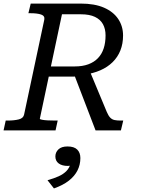

<svg xmlns="http://www.w3.org/2000/svg" viewBox="-39 -730 788 1075"><path d="M373 -321 459 -343 559 -103Q568 -82 578 -71.5Q588 -61 602 -58Q616 -55 637 -55H651L638 0H496ZM284 -55 272 0H-19L-7 -55H4Q40 -55 66 -61.5Q92 -68 96 -89L209 -620Q213 -641 191.5 -648.5Q170 -656 131 -656H120L133 -710H412Q491 -710 543.5 -687Q596 -664 623 -623.5Q650 -583 650 -531Q650 -485 635 -447.5Q620 -410 591.5 -382Q563 -354 523 -336.5Q483 -319 433 -312Q422 -309 411.5 -306.5Q401 -304 392 -302.5Q383 -301 374 -301H234L184 -65Q184 -62 196.5 -59.5Q209 -57 229 -56Q249 -55 269 -55ZM414 -650H308L246 -358H379Q423 -358 455.5 -370Q488 -382 509.5 -404.5Q531 -427 541.5 -459Q552 -491 552 -532Q552 -568 537.5 -594.5Q523 -621 492.5 -635.5Q462 -650 414 -650ZM263 325 227 279Q263 269 289.5 257Q316 245 333 227.5Q350 210 356 186Q357 182 361 180Q365 178 368.5 179Q372 180 373 186Q370 191 361 195Q352 199 341 199Q308 199 289.5 185Q271 171 271 146Q271 123 288 106.5Q305 90 339 90Q376 90 393.5 107.5Q411 125 411 155Q411 192 395 224Q379 256 346.5 281.5Q314 307 263 325Z"/></svg>

Font: Roboto Serif
Style: Italic
Weight: 400
Italic angle: -10°
Designer: Greg Gazdowicz
Foundry: Commercial Type
Version: Version 1.008